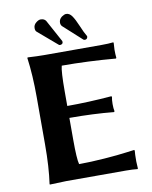

<svg xmlns="http://www.w3.org/2000/svg" viewBox="-91 -898 766 968"><g transform="rotate(-10 292.0 -413.5)"><path d="M160.2 -814.9C150.7 -807.5 146 -798.2 146 -787.1C146 -777.3 148.6 -770.7 153.8 -767.1L252 -683.1C253.3 -681.8 255.5 -681.2 258.8 -681.2C261.1 -681.2 264.2 -682.1 268.1 -684.1C271.3 -686.4 272.9 -689.6 272.9 -693.8C272.9 -696.8 272.6 -698.6 272 -699.2L210 -813C204.4 -821.1 195.5 -825.2 183.1 -825.2C176.3 -825.2 168.6 -821.8 160.2 -814.9ZM292 -820.8C281.9 -813 276.9 -803.4 276.9 -792C276.9 -784.2 279.3 -777.8 284.2 -772.9L378.9 -687C381.5 -685.7 384.3 -685.1 387.2 -685.1C387.9 -685.1 389.2 -685.5 391.1 -686.3C393.1 -687.1 394.4 -687.7 395 -688C398.3 -691.2 399.9 -695 399.9 -699.2C399.9 -701.2 399.6 -702.5 398.9 -703.1C391.4 -715.2 382.6 -733.2 372.6 -757.3C362.5 -781.4 353.2 -799.6 344.7 -811.8C336.3 -824 326.3 -830.1 314.9 -830.1C308.8 -830.1 301.1 -827 292 -820.8ZM240.2 -200.2V-311C322.3 -311 397.8 -307.6 466.8 -300.8L470.2 -304.2C467.9 -314.3 466.8 -326.8 466.8 -341.8C466.8 -356.1 467.9 -368.5 470.2 -378.9L466.8 -381.8C388 -375.3 312.5 -372.1 240.2 -372.1V-444.8C240.2 -514.8 242.8 -558.9 248 -577.1C336.9 -577.1 428.9 -573.1 523.9 -564.9L525.9 -568.8C524.6 -579.3 523.9 -592.9 523.9 -609.9C523.9 -614.4 524.6 -626.1 525.9 -645L523.9 -647.9C508 -646 488 -645 463.9 -645H169.9C147.1 -645 119.1 -646 85.9 -647.9L84 -645C92.1 -585.4 96.2 -518.7 96.2 -444.8V-200.2C96.2 -123 92.1 -56.3 84 0L85 2.9L169.9 0H474.1C497.9 0 517.9 1 534.2 2.9L536.1 0C534.8 -18.9 534.2 -30.9 534.2 -36.1C534.2 -62.2 534.8 -80.4 536.1 -90.8L534.2 -95.2L492.2 -89.8C464.5 -85.9 426.8 -82.2 379.2 -78.6C331.5 -75 287.8 -73.2 248 -73.2C242.8 -91.5 240.2 -133.8 240.2 -200.2Z"/></g></svg>

Font: Linux Biolinum G
Style: Bold
Weight: 700
Designer: Philipp H. Poll
Foundry: Philipp H. Poll
Version: Version 1.1.0